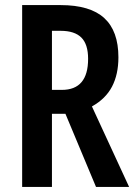

<svg xmlns="http://www.w3.org/2000/svg" viewBox="-20 -734 533 754"><path d="M218 -714Q334 -714 389.5 -663Q445 -612 445 -509Q445 -442 420 -394Q395 -346 341 -316L487 0H357L237 -287H184V0H67V-714ZM218 -613H184V-381H223Q326 -381 326 -503Q326 -560 299.5 -586.5Q273 -613 218 -613Z"/></svg>

Font: Noto Sans Thai ExtCond SemBd
Style: Regular
Weight: 600
Width: 2
Designer: Monotype Design Team
Foundry: Monotype Imaging Inc.
Version: Version 2.002; ttfautohint (v1.8.4.7-5d5b)